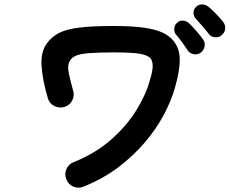

<svg xmlns="http://www.w3.org/2000/svg" viewBox="-20 -859 1069 894"><path d="M369 10Q345 20 321.5 10Q298 0 289 -24Q279 -47 289 -71Q299 -95 323 -104Q425 -145 497.5 -209Q570 -273 615 -346Q660 -419 678 -486Q691 -529 691 -551Q691 -573 682 -586Q669 -602 632 -608.5Q595 -615 509 -615Q435 -615 394.5 -611.5Q354 -608 335.5 -600.5Q317 -593 308 -580Q300 -569 298 -554Q296 -539 301.5 -512.5Q307 -486 320 -439Q328 -414 316.5 -391.5Q305 -369 280 -361Q256 -354 233 -365.5Q210 -377 203 -401Q178 -485 173.5 -551.5Q169 -618 199 -658Q221 -688 255 -705.5Q289 -723 349.5 -730.5Q410 -738 509 -738Q596 -738 651 -730Q706 -722 738.5 -706.5Q771 -691 790 -666Q817 -631 817 -580Q817 -529 795 -452Q778 -391 743 -325Q708 -259 654.5 -196Q601 -133 530 -79.5Q459 -26 369 10ZM915 -614Q901 -604 883 -606.5Q865 -609 854 -624Q844 -640 828 -662Q812 -684 798 -700Q790 -711 791.5 -727.5Q793 -744 806 -754Q818 -765 833.5 -763Q849 -761 861 -750Q875 -737 894 -715Q913 -693 926 -675Q936 -660 932.5 -642.5Q929 -625 915 -614ZM1013 -696Q1000 -684 981.5 -685.5Q963 -687 952 -701Q941 -716 923 -736.5Q905 -757 891 -773Q881 -784 881 -800Q881 -816 894 -828Q906 -839 921.5 -838.5Q937 -838 950 -828Q965 -816 985.5 -795Q1006 -774 1019 -757Q1030 -743 1028.5 -725.5Q1027 -708 1013 -696Z"/></svg>

Font: Zen Maru Gothic
Style: Bold
Weight: 700
Designer: Yoshimichi Ohira
Foundry: Positype
Version: Version 1.001